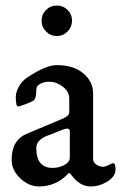

<svg xmlns="http://www.w3.org/2000/svg" viewBox="-20 -665 449 693"><path d="M240 -591Q240 -568 224 -551.5Q208 -535 185 -535Q162 -535 146 -551.5Q130 -568 130 -591Q130 -613 146 -629Q162 -645 185 -645Q208 -645 224 -629Q240 -613 240 -591ZM111 -131Q111 -59 170 -59Q193 -59 212.5 -69.5Q232 -80 232 -97V-191Q232 -206 209 -198L161 -179Q111 -163 111 -131ZM185 -430Q246 -430 281 -400Q316 -370 316 -328V-91Q316 -79 327.5 -71Q339 -63 352 -63Q360 -63 372.5 -69.5Q385 -76 388 -76Q397 -76 397 -54Q397 -28 368 -10Q339 8 307 8Q268 8 238 -33Q233 -40 230.5 -40.5Q228 -41 223 -35Q180 8 121 8Q84 8 53 -21.5Q22 -51 22 -88Q22 -159 76 -182L207 -237Q230 -247 230 -260V-309Q230 -334 207 -352Q184 -370 157 -370Q139 -370 125 -362.5Q111 -355 111 -341Q111 -309 101 -302Q95 -298 73.5 -289.5Q52 -281 45 -281Q37 -281 37 -315Q37 -332 48 -352Q59 -372 75 -383Q144 -430 185 -430Z"/></svg>

Font: EB Garamond 08
Style: Regular
Weight: 400
Version: Version 0.016 ; ttfautohint (v1.5)